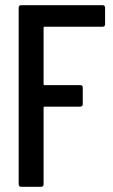

<svg xmlns="http://www.w3.org/2000/svg" viewBox="-20 -720 437 740"><path d="M385 -627Q385 -617 375 -617H152Q148 -617 148 -613V-396Q148 -392 152 -392H289Q299 -392 299 -382V-319Q299 -309 289 -309H152Q148 -309 148 -305V-10Q148 0 138 0H62Q52 0 52 -10V-690Q52 -700 62 -700H375Q385 -700 385 -690Z"/></svg>

Font: Barlow Condensed Medium
Style: Regular
Weight: 500
Width: 3
Designer: Jeremy Tribby
Foundry: Tribby Type
Version: Version 1.422;hotconv 1.0.109;makeotfexe 2.5.65596